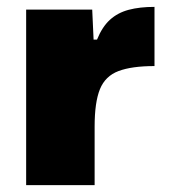

<svg xmlns="http://www.w3.org/2000/svg" viewBox="-20 -538 493 558"><path d="M56 0V-510H248L252 -423H262Q277 -460 299.5 -480.5Q322 -501 354 -509.5Q386 -518 429 -518V-346Q363 -346 324.5 -331.5Q286 -317 270.5 -279Q255 -241 255 -170V0Z"/></svg>

Font: Saira SemiExpanded ExtraBold
Style: Regular
Weight: 800
Width: 6
Designer: Hector Gatti with collaboration of the Omnibus-Type team
Foundry: Omnibus-Type
Version: Version 1.101